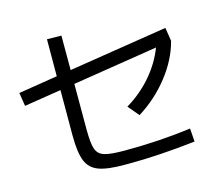

<svg xmlns="http://www.w3.org/2000/svg" viewBox="-100 -847 1063 943"><g transform="rotate(-15 432.0 -376.0)"><path d="M211.9 -230.5 212.4 -464.4 24.4 -434.6 13.7 -502.9 212.4 -534.7 212.9 -722.7 286.1 -721.7V-546.4L789.1 -626L799.8 -557.6Q776.4 -467.3 711.2 -384.3Q646 -301.3 555.7 -245.1L508.8 -300.8Q583 -345.2 637.2 -408.2Q691.4 -471.2 719.7 -544.9L286.1 -476.1V-244.1Q286.1 -173.8 296.4 -144.5Q306.6 -115.2 337.4 -105.5Q368.2 -95.7 441.4 -95.7Q617.7 -95.7 778.3 -117.2L783.2 -49.8Q594.7 -28.3 443.4 -28.3H425.8Q336.4 -27.8 291.7 -44.2Q247.1 -60.5 229.7 -102.8Q212.4 -145 211.9 -230.5Z"/></g></svg>

Font: Pretendard GOV
Style: Regular
Weight: 400
Designer: Base glyphs from Inter by Rasmus Andersson; Hangeul glyphs from Noto Sans CJK(Source Han Sans) by Jang Soo-young and Kan
Foundry: Kil Hyung-jin
Version: Version 1.309